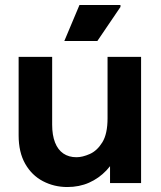

<svg xmlns="http://www.w3.org/2000/svg" viewBox="-20 -737 648 773"><path d="M548 -508V0H423V-121L456 -128Q439 -83 408.5 -51Q378 -19 338.5 -1.5Q299 16 251 16Q198 16 153 -7.5Q108 -31 81.5 -77.5Q55 -124 55 -192V-508H190V-235Q190 -193 201.5 -163.5Q213 -134 235 -119Q257 -104 288 -104Q312 -104 341.5 -117Q371 -130 392 -164Q413 -198 413 -261V-508ZM239 -572 300 -717H465V-709L372 -572Z"/></svg>

Font: Fustat ExtraBold
Style: Regular
Weight: 800
Designer: Mohamed Gaber, Khaled Hosny, Laura Garcia Mut
Foundry: Kief Type Foundry, Alif Type Foundry, Hard Type Foundry
Version: Version 1.007